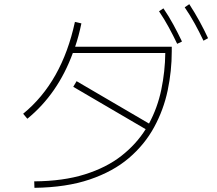

<svg xmlns="http://www.w3.org/2000/svg" viewBox="-20 -868 1040 920"><path d="M955 -673Q935 -715 913 -755Q891 -795 865 -833L887 -848Q913 -808 935.5 -767Q958 -726 977 -685ZM829 -658Q810 -698 788.5 -737.5Q767 -777 742 -814L763 -828Q789 -790 811 -749.5Q833 -709 852 -669ZM145 32 144 1Q283 0 386.5 -32.5Q490 -65 561.5 -121Q633 -177 678 -249L331 -452L347 -479L694 -276Q735 -352 753 -439Q771 -526 772 -614H329Q257 -418 111 -299L91 -323Q277 -475 339 -763L370 -756Q358 -697 340 -644H803V-622Q803 -528 783.5 -435Q764 -342 718.5 -258.5Q673 -175 597.5 -110.5Q522 -46 410 -8Q298 30 145 32Z"/></svg>

Font: Murecho ExtraLight
Style: Regular
Weight: 200
Designer: Neil Summerour
Foundry: Positype
Version: Version 1.010; ttfautohint (v1.8.3)